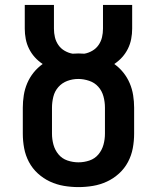

<svg xmlns="http://www.w3.org/2000/svg" viewBox="-20 -755 640 783"><path d="M300 8Q270 8 240.5 3Q211 -2 184 -14.5Q157 -27 134.5 -47.5Q112 -68 98 -94.5Q84 -121 78.5 -150.5Q73 -180 73 -210V-316Q73 -341 77 -366.5Q81 -392 91 -415.5Q101 -439 117 -459Q133 -479 154 -494Q136 -506 122 -521.5Q108 -537 98.5 -556Q89 -575 85 -596Q81 -617 81 -638V-735H200V-638Q200 -620 204 -603Q208 -586 218 -571.5Q228 -557 243.5 -548Q259 -539 276 -536Q282 -536 288 -536.5Q294 -537 300 -537Q306 -537 312 -536.5Q318 -536 324 -536Q341 -539 356.5 -548Q372 -557 382 -571.5Q392 -586 396 -603Q400 -620 400 -638V-735H519V-638Q519 -617 515 -596Q511 -575 501.5 -556Q492 -537 478 -521.5Q464 -506 446 -494Q467 -479 483 -459Q499 -439 509 -415.5Q519 -392 523 -366.5Q527 -341 527 -316V-210Q527 -180 521.5 -150.5Q516 -121 502 -94.5Q488 -68 465.5 -47.5Q443 -27 416 -14.5Q389 -2 359.5 3Q330 8 300 8ZM300 -93Q323 -93 345 -100.5Q367 -108 381.5 -125.5Q396 -143 402 -165Q408 -187 408 -210V-316Q408 -339 402 -361.5Q396 -384 381 -401Q366 -418 343.5 -425.5Q321 -433 299 -433Q276 -433 254.5 -425Q233 -417 218 -400Q203 -383 197.5 -360.5Q192 -338 192 -316V-210Q192 -187 198 -165Q204 -143 218.5 -125.5Q233 -108 255 -100.5Q277 -93 300 -93Z"/></svg>

Font: Iosevka Curly Extended
Style: Bold
Weight: 700
Width: 7
Monospace: yes
Designer: Belleve Invis
Foundry: Belleve Invis
Version: Version 11.1.0; ttfautohint (v1.8.3)